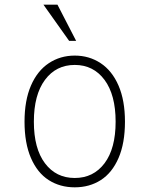

<svg xmlns="http://www.w3.org/2000/svg" viewBox="-20 -790 640 822"><path d="M306 -615H276L166 -770H226ZM300 -512Q220 -512 172.5 -448Q125 -384 125 -269Q125 -154 172.5 -91Q220 -28 300 -28Q380 -28 427.5 -91Q475 -154 475 -269Q475 -384 427.5 -448Q380 -512 300 -512ZM300 -552Q362 -552 411 -519.5Q460 -487 487.5 -423.5Q515 -360 515 -269Q515 -177 487.5 -113.5Q460 -50 411.5 -19Q363 12 300 12Q237 12 188.5 -19Q140 -50 112.5 -113.5Q85 -177 85 -269Q85 -360 112.5 -423.5Q140 -487 189 -519.5Q238 -552 300 -552Z"/></svg>

Font: Fliege Mono Thin
Style: Regular
Weight: 100
Version: Version 0.020;Glyphs 3.3 (3306)